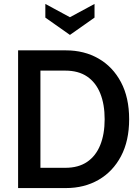

<svg xmlns="http://www.w3.org/2000/svg" viewBox="-20 -956 711 976"><path d="M72 0V-700H315Q408.5 -700 481 -658.2Q553.5 -616.5 595 -538.2Q636.5 -460 636.5 -350Q636.5 -240 595 -161.8Q553.5 -83.5 481 -41.8Q408.5 0 315 0ZM185.5 -103H312Q378.5 -103 422.8 -133Q467 -163 489.5 -218.5Q512 -274 512 -350Q512 -426 489.5 -481.5Q467 -537 422.8 -567Q378.5 -597 312 -597H185.5ZM210.5 -936V-866.5L335.5 -778.5L460.5 -866.5V-936L335.5 -868.5Z"/></svg>

Font: Cabin SemiCondensed SemiBold
Style: Regular
Weight: 600
Width: 4
Designer: Pablo Impallari
Foundry: Pablo Impallari. http://www.impallari.com Igino Marini. http://www.ikern.com
Version: Version 3.001